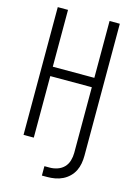

<svg xmlns="http://www.w3.org/2000/svg" viewBox="-136 -805 748 1067"><g transform="rotate(15 237.5 -271.5)"><path d="M216 192V138H247Q269 138 291 130.5Q313 123 328.5 107Q344 91 350.5 68.5Q357 46 357 24V-354H118V0H59V-735H118V-408H357V-735H416V24Q416 47 412 69.5Q408 92 398 112Q388 132 371.5 148Q355 164 334.5 174Q314 184 291.5 188Q269 192 247 192Z"/></g></svg>

Font: Iosevka QP Light
Style: Regular
Weight: 300
Designer: Belleve Invis
Foundry: Belleve Invis
Version: Version 20.0.0; ttfautohint (v1.8.4)